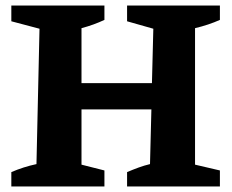

<svg xmlns="http://www.w3.org/2000/svg" viewBox="-20 -675 841 695"><path d="M21 0V-52Q65 -71 112 -81L123 -571L21 -598V-655H358V-603Q320 -585 275 -573V-374H530L535 -571L440 -598V-655H776V-603Q756 -594 733.5 -586.5Q711 -579 686 -573V-79L776 -58V0H440V-52Q461 -61 481.5 -68.5Q502 -76 523 -81L528 -279H275V-79L358 -58V0Z"/></svg>

Font: Piazzolla
Style: Bold
Weight: 700
Designer: Juan Pablo del Peral
Foundry: Huerta Tipografica
Version: Version 1.330